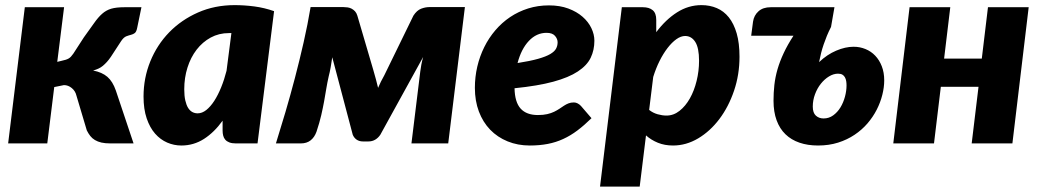

<svg xmlns="http://www.w3.org/2000/svg" viewBox="-20 -546 3960 731"><path d="M299.5 -404Q323 -436 338.2 -458Q353.5 -480 368.8 -493.5Q384 -507 403.2 -512.8Q422.5 -518.5 454.5 -518.5H518.5L502.5 -441Q499.5 -425 493.2 -420.2Q487 -415.5 478.8 -413.5Q470.5 -411.5 460.8 -407.8Q451 -404 441.5 -390L402 -329.5Q394.5 -318.5 387 -310.2Q379.5 -302 371.8 -295.5Q364 -289 354.8 -284.8Q345.5 -280.5 334.5 -277.5Q368.5 -271 388.8 -253.5Q409 -236 421 -201.5L488.5 0H400Q380.5 0 366.2 -3.2Q352 -6.5 341.5 -12.8Q331 -19 323.8 -28.2Q316.5 -37.5 310.5 -49.5L271 -182Q267 -199.5 253.2 -210.8Q239.5 -222 223.5 -222L186.5 -214.5L160 0H11L74.5 -518.5H224L198 -310.5L214.5 -314.5Q224 -316.5 230.2 -318.5Q236.5 -320.5 241.2 -323.2Q246 -326 250 -330.2Q254 -334.5 259 -341.5Z M851.5 -420Q813.5 -420 782.2 -403Q751 -386 728.5 -356.8Q706 -327.5 693.8 -288.8Q681.5 -250 681.5 -206Q681.5 -181 685.5 -163.5Q689.5 -146 696.2 -135.2Q703 -124.5 712.2 -119.5Q721.5 -114.5 732.5 -114.5Q749.5 -114.5 765.5 -127.2Q781.5 -140 795.8 -162Q810 -184 822 -213.5Q834 -243 842.5 -276.5L861 -420ZM827.5 -86.5Q796 -42.5 756.8 -17.2Q717.5 8 670.5 8Q642.5 8 616.5 -3.2Q590.5 -14.5 570.5 -37.2Q550.5 -60 538.5 -95.2Q526.5 -130.5 526.5 -178.5Q526.5 -249 552.2 -312.2Q578 -375.5 624.2 -423Q670.5 -470.5 734 -498.5Q797.5 -526.5 873.5 -526.5Q910.5 -526.5 948.5 -521.5Q986.5 -516.5 1023.5 -503.5L960.5 0H877.5Q863 0 853.2 -3.8Q843.5 -7.5 837.8 -14Q832 -20.5 829.8 -29.5Q827.5 -38.5 827.5 -49Z M1750 -519 1686.5 0H1546.5L1580 -273Q1581.5 -285.5 1584.2 -300Q1587 -314.5 1591 -329L1428 -33Q1420 -21 1408.5 -14.2Q1397 -7.5 1383 -7.5H1361.5Q1348 -7.5 1338 -14.2Q1328 -21 1323 -33L1245 -328Q1242.5 -309.5 1239 -290Q1235.5 -270.5 1231.5 -255.5Q1226 -231 1222.2 -208Q1218.5 -185 1214 -160.2Q1209.5 -135.5 1203 -107.2Q1196.5 -79 1185 -44.5Q1177.5 -23.5 1162.8 -11.8Q1148 0 1125.5 0H1030.5Q1048 -56 1066.8 -119.5Q1085.5 -183 1103 -249.8Q1120.5 -316.5 1136 -384.8Q1151.5 -453 1162.5 -519H1288Q1295.5 -519 1303.8 -517.8Q1312 -516.5 1319 -512.8Q1326 -509 1331.8 -502.8Q1337.5 -496.5 1340.5 -486.5L1401 -280.5Q1406.5 -261.5 1411.2 -244.2Q1416 -227 1419.5 -211.5Q1429 -234.5 1443.5 -260L1554 -486.5Q1567 -506.5 1583.2 -512.8Q1599.5 -519 1614.5 -519Z M2061 -421Q2022.5 -421 1993.5 -390.2Q1964.5 -359.5 1950.5 -306Q1998.5 -313.5 2028.5 -322Q2058.5 -330.5 2075 -340.2Q2091.5 -350 2097.2 -361Q2103 -372 2103 -385Q2103 -398 2093 -409.5Q2083 -421 2061 -421ZM2232 -96Q2204.5 -69 2178.2 -49.2Q2152 -29.5 2124.2 -16.8Q2096.5 -4 2065.2 2Q2034 8 1997 8Q1951 8 1912.5 -7.8Q1874 -23.5 1846.2 -52.2Q1818.5 -81 1803.2 -121.5Q1788 -162 1788 -211.5Q1788 -253 1797.2 -292.5Q1806.5 -332 1823.8 -366.8Q1841 -401.5 1866 -430.8Q1891 -460 1922.2 -481Q1953.5 -502 1990.8 -513.8Q2028 -525.5 2070 -525.5Q2111.5 -525.5 2143.8 -513.5Q2176 -501.5 2198 -482.2Q2220 -463 2231.5 -439Q2243 -415 2243 -391Q2243 -355.5 2229 -326.2Q2215 -297 2180.2 -274Q2145.5 -251 2086.8 -235Q2028 -219 1939 -210Q1940 -157 1962.2 -132.5Q1984.5 -108 2028 -108Q2048.5 -108 2063.5 -111.5Q2078.5 -115 2089.8 -120.5Q2101 -126 2110 -132Q2119 -138 2127.2 -143.5Q2135.5 -149 2144.5 -152.5Q2153.5 -156 2165 -156Q2172.5 -156 2179.5 -152.2Q2186.5 -148.5 2192 -142.5Z M2451.5 -127.5Q2466 -116 2483.8 -111Q2501.5 -106 2517.5 -106Q2544.5 -106 2567.2 -124Q2590 -142 2606.5 -171.2Q2623 -200.5 2632.2 -238Q2641.5 -275.5 2641.5 -314.5Q2641.5 -364 2627 -386.5Q2612.5 -409 2588.5 -409Q2572.5 -409 2555.2 -396.8Q2538 -384.5 2521.8 -363.5Q2505.5 -342.5 2491.2 -314Q2477 -285.5 2467 -253ZM2478.5 -423.5Q2514.5 -471.5 2557.8 -499Q2601 -526.5 2650.5 -526.5Q2682.5 -526.5 2709 -515.2Q2735.5 -504 2754.8 -480Q2774 -456 2784.8 -418.8Q2795.5 -381.5 2795.5 -330Q2795.5 -262 2774.8 -200.8Q2754 -139.5 2719 -93Q2684 -46.5 2638.2 -19.2Q2592.5 8 2542.5 8Q2510.5 8 2484.8 -2.5Q2459 -13 2439.5 -30.5L2415.5 164.5H2264.5L2347.5 -518.5H2427.5Q2451.5 -518.5 2465 -507.2Q2478.5 -496 2478.5 -470.5Z M3115.5 -95Q3136 -95 3152.2 -106.8Q3168.5 -118.5 3179.8 -137Q3191 -155.5 3197 -177.8Q3203 -200 3203 -221Q3203 -229 3201.8 -237Q3200.5 -245 3197 -251.5Q3193.5 -258 3187.2 -261.8Q3181 -265.5 3170.5 -265.5Q3153.5 -265.5 3136.2 -255Q3119 -244.5 3105.2 -227.2Q3091.5 -210 3083 -187.2Q3074.5 -164.5 3074.5 -140Q3074.5 -116.5 3086.2 -105.8Q3098 -95 3115.5 -95ZM3144 -443.5Q3135 -426 3128.2 -409.5Q3121.5 -393 3116 -377Q3110.5 -361 3106.2 -344.2Q3102 -327.5 3098.5 -309.5Q3129 -338.5 3163.8 -353.2Q3198.5 -368 3230 -368Q3254 -368 3275.2 -359.2Q3296.5 -350.5 3312.2 -334Q3328 -317.5 3337.2 -293.8Q3346.5 -270 3346.5 -240Q3346.5 -213.5 3339.2 -184.8Q3332 -156 3318 -128.5Q3304 -101 3282.8 -76.2Q3261.5 -51.5 3233.5 -32.8Q3205.5 -14 3170.8 -3Q3136 8 3094.5 8Q3055 8 3023.8 -2.8Q2992.5 -13.5 2970.5 -34.8Q2948.5 -56 2936.8 -88Q2925 -120 2925 -162.5Q2925 -192.5 2928.2 -222.2Q2931.5 -252 2940.2 -282.2Q2949 -312.5 2963.8 -344Q2978.5 -375.5 3001 -410H2840L2847 -463.5Q2850.5 -487.5 2867.8 -503Q2885 -518.5 2914.5 -518.5H3157Z M3896.5 -518.5 3834.5 0H3679.5L3705.5 -215.5H3562L3536 0H3381L3443 -518.5H3598L3574.5 -323H3718L3741.5 -518.5Z"/></svg>

Font: Lato ExtraBold
Style: Italic
Weight: 800
Italic angle: -7°
Designer: Lukasz Dziedzic with Adam Twardoch and Botio Nikoltchev
Foundry: tyPoland Lukasz Dziedzic
Version: Version 2.015; 2015-08-06; http://www.latofonts.com/